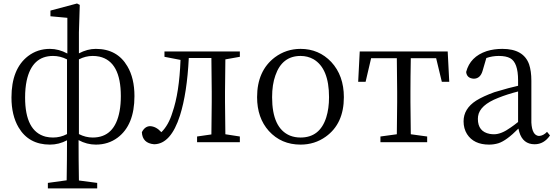

<svg xmlns="http://www.w3.org/2000/svg" viewBox="-20 -805 3144 1087"><path d="M359.4 -45.9V-468.8Q321.3 -488.3 280.3 -488.3Q161.1 -488.3 130.9 -347.7Q122.1 -305.7 122.1 -252.9Q122.1 -61.5 238.3 -31.2Q258.8 -26.4 280.3 -26.4Q322.3 -26.4 359.4 -45.9ZM426.8 -468.8V-45.9Q464.8 -26.4 504.9 -26.4Q629.9 -26.4 657.2 -176.8Q664.1 -214.8 664.1 -260.7Q664.1 -457 543 -484.4Q524.4 -488.3 504.9 -488.3Q463.9 -488.3 426.8 -468.8ZM426.8 -622.1V-502.9Q474.6 -528.3 522.5 -528.3Q643.6 -528.3 701.2 -429.7Q741.2 -362.3 741.2 -260.7Q741.2 -96.7 645.5 -25.4Q592.8 13.7 522.5 13.7Q471.7 13.7 424.8 -11.7Q424.8 96.7 426.8 216.8L530.3 230.5V261.7H251V230.5L357.4 215.8Q359.4 93.8 359.4 -10.7Q313.5 13.7 262.7 13.7Q142.6 13.7 85 -84Q44.9 -152.3 44.9 -252.9Q44.9 -415 138.7 -487.3Q192.4 -528.3 262.7 -528.3Q312.5 -528.3 361.3 -502V-704.1L265.6 -712.9V-745.1L416 -785.2L431.6 -777.3Z M1337.9 -483.4 1255.9 -468.8Q1253.9 -359.4 1253.9 -286.1V-227.5Q1253.9 -154.3 1255.9 -44.9L1337.9 -32.2V0H1095.7V-32.2L1176.8 -43.9Q1178.7 -155.3 1178.7 -227.5V-286.1Q1178.7 -367.2 1176.8 -476.6H1048.8Q1039.1 -278.3 999 -151.4Q947.3 10.7 852.5 11.7Q786.1 5.9 783.2 -56.6Q799.8 -89.8 829.1 -90.8Q863.3 -89.8 893.6 -56.6Q934.6 -96.7 956.1 -168Q995.1 -279.3 1002 -465.8L911.1 -483.4V-513.7H1337.9Z M1681.6 13.7Q1572.3 13.7 1502 -63.5Q1435.5 -137.7 1435.5 -254.9Q1435.5 -404.3 1536.1 -480.5Q1600.6 -528.3 1681.6 -528.3Q1785.2 -528.3 1855.5 -454.1Q1926.8 -377 1926.8 -254.9Q1926.8 -104.5 1824.2 -31.2Q1761.7 13.7 1681.6 13.7ZM1681.6 -26.4Q1791 -26.4 1827.1 -140.6Q1842.8 -190.4 1842.8 -254.9Q1842.8 -418 1754.9 -469.7Q1721.7 -488.3 1681.6 -488.3Q1577.1 -488.3 1539.1 -377.9Q1520.5 -326.2 1520.5 -254.9Q1520.5 -79.1 1622.1 -37.1Q1649.4 -26.4 1681.6 -26.4Z M2449.2 -475.6H2305.7Q2303.7 -366.2 2303.7 -286.1V-227.5Q2303.7 -154.3 2305.7 -44.9L2398.4 -32.2V0H2133.8V-32.2L2226.6 -44.9Q2228.5 -154.3 2228.5 -227.5V-286.1Q2228.5 -366.2 2226.6 -475.6H2081.1L2049.8 -341.8H2007.8L2016.6 -513.7H2514.6L2523.4 -341.8H2481.4Z M2913.1 -114.3V-287.1Q2851.6 -271.5 2800.8 -251Q2695.3 -210 2686.5 -146.5Q2685.5 -138.7 2685.5 -131.8Q2685.5 -59.6 2752.9 -46.9Q2764.6 -44.9 2777.3 -44.9Q2818.4 -44.9 2871.1 -83Q2888.7 -94.7 2913.1 -114.3ZM3077.1 -58.6 3093.8 -38.1Q3059.6 11.7 3006.8 11.7Q2940.4 11.7 2919.9 -57.6Q2917 -67.4 2915 -77.1Q2847.7 -8.8 2801.8 5.9Q2776.4 13.7 2749 13.7Q2662.1 13.7 2624 -45.9Q2604.5 -77.1 2604.5 -118.2Q2604.5 -189.5 2675.8 -235.4Q2714.8 -259.8 2779.3 -283.2Q2867.2 -309.6 2913.1 -319.3V-350.6Q2913.1 -451.2 2868.2 -475.6Q2844.7 -488.3 2803.7 -488.3Q2767.6 -488.3 2733.4 -476.6L2711.9 -403.3Q2699.2 -360.4 2663.1 -359.4Q2623 -361.3 2619.1 -397.5Q2641.6 -484.4 2735.4 -515.6Q2776.4 -528.3 2824.2 -528.3Q2944.3 -528.3 2975.6 -440.4Q2988.3 -402.3 2988.3 -347.7V-111.3Q2992.2 -38.1 3031.2 -35.2Q3055.7 -36.1 3077.1 -58.6Z"/></svg>

Font: GenYoMin JP Regular
Style: Regular
Weight: 400
Version: Version 1.001;PS 1;hotconv 16.6.51;makeotf.lib2.5.65220 DEVE